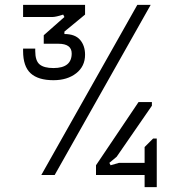

<svg xmlns="http://www.w3.org/2000/svg" viewBox="-20 -720 740 790"><path d="M150 0H205L600 -700H545ZM330 -495Q330 -532 309.5 -556Q289 -580 245 -580V-590L330 -660V-700H75V-650H195Q210 -650 240 -660L245 -650L160 -575V-540H220Q275 -540 275 -500Q275 -440 200 -440Q161 -440 143 -455Q125 -470 125 -510V-520H75V-510Q75 -447 106 -418.5Q137 -390 200 -390Q257 -390 293.5 -418.5Q330 -447 330 -495ZM625 50V-150H610L575 -115V50ZM625 0V-50H470L435 -40L430 -50L460 -75L605 -285V-300H550L375 -40V0Z"/></svg>

Font: Millimetre
Style: Light
Weight: 200
Designer: Jérémy Landes
Version: Version 1.0